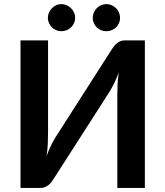

<svg xmlns="http://www.w3.org/2000/svg" viewBox="-20 -921 810 941"><path d="M690 -723V0H555V-453Q555 -478.5 556.2 -506.5Q557.5 -534.5 562 -566Q552 -538 540.2 -514.2Q528.5 -490.5 517.5 -472.5L241 -41.5Q236.5 -34 230.2 -26.5Q224 -19 216.5 -13.2Q209 -7.5 200 -3.8Q191 0 181.5 0H80.5V-723H215.5V-270Q215.5 -244.5 214.2 -216.2Q213 -188 208.5 -156.5Q218.5 -184.5 230.2 -208.5Q242 -232.5 253.5 -250.5L529.5 -681.5Q534 -689 540.2 -696.5Q546.5 -704 554 -709.8Q561.5 -715.5 570.2 -719.2Q579 -723 589 -723ZM348.5 -833.5Q348.5 -820 343 -808Q337.5 -796 328.2 -787Q319 -778 306.5 -773Q294 -768 280 -768Q267 -768 255.2 -773Q243.5 -778 234.5 -787Q225.5 -796 220 -808Q214.5 -820 214.5 -833.5Q214.5 -847 220 -859.2Q225.5 -871.5 234.5 -880.8Q243.5 -890 255.2 -895.5Q267 -901 280 -901Q294 -901 306.5 -895.5Q319 -890 328.2 -880.8Q337.5 -871.5 343 -859.2Q348.5 -847 348.5 -833.5ZM568.5 -833.5Q568.5 -820 563.2 -808Q558 -796 548.8 -787Q539.5 -778 527.2 -773Q515 -768 501.5 -768Q487.5 -768 475.2 -773Q463 -778 454 -787Q445 -796 439.8 -808Q434.5 -820 434.5 -833.5Q434.5 -847 439.8 -859.2Q445 -871.5 454 -880.8Q463 -890 475.2 -895.5Q487.5 -901 501.5 -901Q515 -901 527.2 -895.5Q539.5 -890 548.8 -880.8Q558 -871.5 563.2 -859.2Q568.5 -847 568.5 -833.5Z"/></svg>

Font: Lato 2
Style: Bold
Weight: 700
Designer: Lukasz Dziedzic with Adam Twardoch and Botio Nikoltchev
Foundry: tyPoland Lukasz Dziedzic
Version: Version 2.015; 2015-08-06; http://www.latofonts.com/